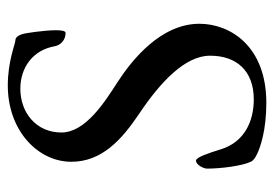

<svg xmlns="http://www.w3.org/2000/svg" viewBox="-128 -576 720 505"><g transform="rotate(-90 232.5 -324.0)"><path d="M223 -17C165 -17 111 -42 92 -103C82 -135 71 -169 62 -169C51 -169 41 -149 41 -140C41 -104 48 -48 59 -25C61 -20 67 -14 80 -8C97 0 141 16 214 16C364 16 422 -80 422 -160C422 -262 326 -338 269 -375C218 -408 136 -459 136 -523C136 -590 189 -631 251 -631C307 -631 353 -598 363 -540C366 -525 379 -512 398 -512C403 -512 405 -522 405 -537C405 -568 397 -618 396 -621C394 -631 388 -644 379 -644C369 -644 324 -664 260 -664C140 -664 59 -584 59 -497C59 -417 116 -365 186 -318C268 -263 338 -198 338 -132C338 -62 298 -17 223 -17Z"/></g></svg>

Font: EB Garamond 12
Style: Regular
Weight: 400
Version: Version 0.016+